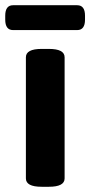

<svg xmlns="http://www.w3.org/2000/svg" viewBox="-40 -712 345 734"><path d="M10 -597Q-20 -597 -20 -637V-652Q-20 -692 10 -692H255Q285 -692 285 -652V-637Q285 -597 255 -597ZM119 2Q59 2 59 -30V-493Q59 -525 119 -525H147Q207 -525 207 -493V-30Q207 2 147 2Z"/></svg>

Font: Asap
Style: Bold
Weight: 700
Designer: Pablo Cosgaya
Foundry: Omnibus-Type
Version: Version 3.001; ttfautohint (v1.8.3)